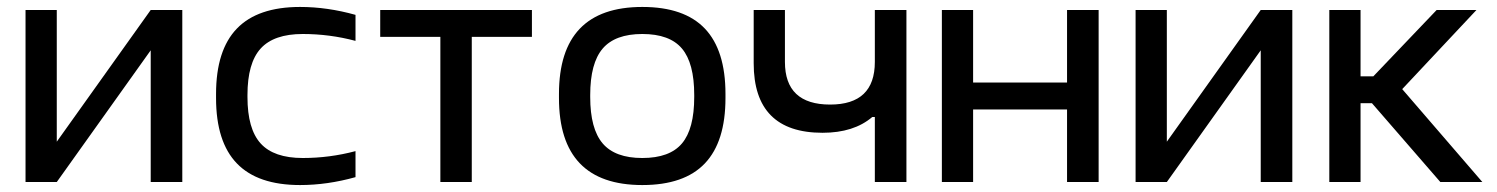

<svg xmlns="http://www.w3.org/2000/svg" viewBox="-20 -529 4351 558"><path d="M54.2 0V-500H145V-117.2L418 -500H509.8V0H418V-382.8L145 0Z M607.9 -255.9Q607.9 -383.3 668.5 -446Q729 -508.8 852.1 -508.8Q931.2 -508.8 1013.2 -485.8V-410.2Q938 -430.2 859.9 -430.2Q775.9 -430.2 737.5 -387.9Q699.2 -345.7 699.2 -252.9V-247.1Q699.2 -154.3 737.5 -112.1Q775.9 -69.8 859.9 -69.8Q938 -69.8 1013.2 -89.8V-14.2Q931.2 8.8 852.1 8.8Q729 8.8 668.5 -54Q607.9 -116.7 607.9 -244.1Z M1259.8 0V-421.9H1085V-500H1525.9V-421.9H1351.1V0Z M1604.5 -255.9Q1604.5 -508.8 1846.7 -508.8Q1968.8 -508.8 2028.6 -445.8Q2088.4 -382.8 2088.4 -255.9V-244.1Q2088.4 -117.2 2028.6 -54.2Q1968.8 8.8 1846.7 8.8Q1604.5 8.8 1604.5 -244.1ZM1695.3 -247.1Q1695.3 -154.8 1731.4 -112.3Q1767.6 -69.8 1846.7 -69.8Q1926.3 -69.8 1961.9 -112.1Q1997.6 -154.3 1997.6 -247.1V-252.9Q1997.6 -345.7 1961.9 -387.9Q1926.3 -430.2 1846.7 -430.2Q1767.6 -430.2 1731.4 -387.7Q1695.3 -345.2 1695.3 -252.9Z M2614.3 0H2522.5V-189H2515.1Q2461.4 -143.1 2370.6 -143.1Q2170.4 -143.1 2170.4 -345.2V-500H2261.2V-349.1Q2261.2 -225.1 2392.6 -225.1Q2522.5 -225.1 2522.5 -349.1V-500H2614.3Z M2717.3 0V-500H2808.1V-289.1H3081.1V-500H3172.9V0H3081.1V-210.9H2808.1V0Z M3280.3 0V-500H3371.1V-117.2L3644 -500H3735.8V0H3644V-382.8L3371.1 0Z M3843.3 -500H3934.1V-307.1H3971.2L4155.3 -500H4271L4055.2 -270L4288.1 0H4166L3967.3 -229H3934.1V0H3843.3Z"/></svg>

Font: LT Wave Text
Style: Regular
Weight: 400
Designer: Daniel Lyons
Version: Version 2.5 (Glyphs App)